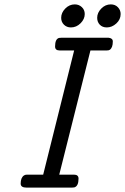

<svg xmlns="http://www.w3.org/2000/svg" viewBox="-20 -855 570 875"><path d="M74.2 -18.1Q74.2 -44.9 88.9 -55.2Q93.8 -59.1 103 -59.1H176.8L317.9 -625H252Q231 -625 231 -643.1Q231 -677.2 249 -682.1Q252.9 -683.1 261.2 -683.1H474.1Q494.1 -681.2 494.1 -666Q494.1 -637.2 480 -627.9Q476.1 -625 465.8 -625H392.1L250 -59.1H316.9Q337.9 -59.1 337.9 -41Q337.9 -6.8 318.8 -1Q314.9 0 307.1 0H101.1Q74.2 0 74.2 -18.1ZM258.8 -773.9Q258.8 -796.9 277.3 -815.9Q295.9 -835 320.8 -835Q339.8 -835 353 -822.5Q366.2 -810.1 366.2 -791Q366.2 -768.1 347.2 -749Q328.1 -730 303.2 -730Q284.2 -730 271.5 -742.4Q258.8 -754.9 258.8 -773.9ZM422.9 -773.9Q422.9 -796.9 441.4 -815.9Q460 -835 484.9 -835Q504.9 -835 517.3 -822Q529.8 -809.1 529.8 -791Q529.8 -766.1 510 -748Q490.2 -730 466.8 -730Q446.8 -730 434.8 -742.4Q422.9 -754.9 422.9 -773.9Z"/></svg>

Font: CMU Concrete
Style: Italic
Weight: 500
Italic angle: -14.04°
Version: Version 0.7.0